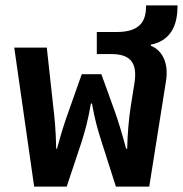

<svg xmlns="http://www.w3.org/2000/svg" viewBox="-20 -694 682 714"><path d="M107 0H228L283 -165C297 -209 307 -245 318 -309H322C333 -247 343 -213 358 -166L411 0H535L598 -397C605 -444 594 -502 541 -524V-528C613 -542 640 -598 640 -669V-674H523V-669C523 -613 498 -575 414 -575H340V-493H393C464 -493 492 -462 480 -385L466 -297C459 -252 454 -194 453 -141H449C432 -204 420 -243 405 -285L357 -418H284L237 -285C221 -241 209 -204 192 -141H189C188 -209 182 -265 178 -298L154 -517H33Z"/></svg>

Font: Noto Sans Thai UI SemCond SemBd
Style: Regular
Weight: 600
Width: 4
Designer: Monotype Design Team
Foundry: Monotype Imaging Inc.
Version: Version 2.000